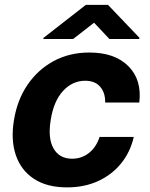

<svg xmlns="http://www.w3.org/2000/svg" viewBox="-20 -772 627 802"><path d="M259.9 10.7Q176.1 10.7 121.8 -25Q67.5 -60.7 46 -124.3Q24.5 -187.9 38.4 -270.6Q51.8 -354.4 95 -417.8Q138.1 -481.2 204.2 -516.9Q270.2 -552.6 353 -552.6Q459.9 -552.6 516.5 -495.4Q573.2 -438.2 561.8 -343.8H419.4Q420.1 -384.2 398.6 -409.4Q377.1 -434.7 335.9 -434.7Q282.7 -434.7 243.6 -392.4Q204.5 -350.1 192.1 -272.7Q179 -194.6 203.7 -151.8Q228.3 -109 281.2 -109Q320.7 -109 351.2 -132.8Q381.7 -156.6 396 -199.9H538.7Q524.5 -137.4 486.2 -89.8Q447.8 -42.3 390.3 -15.8Q332.7 10.7 259.9 10.7ZM285.4 -609 373 -677.2 437 -609H561.3L562.6 -614L431 -751.8H338.7L162 -614L160.8 -609Z"/></svg>

Font: Inter UI
Style: Bold Italic
Weight: 700
Italic angle: 9.39999°
Designer: Rasmus Andersson
Foundry: rsms
Version: 3.2;8d6f07862